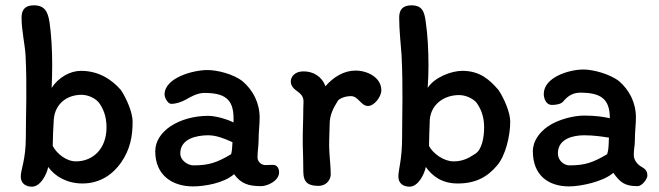

<svg xmlns="http://www.w3.org/2000/svg" viewBox="-20 -695 2473 721"><path d="M77 -180C77 -95 58 -59 58 -32C58 -5 78 6 100 6C133 6 156 -42 161 -68C186 -33 231 -6 290 -6C358 -6 406 -43 435 -85C469 -134 478 -184 478 -238C478 -274 454 -327 434 -357C401 -395 352 -429 284 -429C244 -429 200 -405 174 -365C175 -393 176 -421 176 -449C176 -507 173 -563 166 -611C160 -651 148 -675 107 -675C73 -675 61 -657 61 -629C61 -580 73 -533 76 -487C82 -364 77 -273 77 -180ZM265 -89C229 -89 193 -118 178 -147C178 -169 180 -218 182 -247C187 -306 232 -339 286 -339C310 -339 337 -327 351 -310C366 -290 380 -261 380 -217C380 -135 328 -89 265 -89Z M1028 -48C1028 -62 1021 -76 1005 -76C993 -76 987 -75 977 -75C962 -75 947 -87 947 -104C947 -128 951 -147 951 -166C951 -201 955 -225 955 -253C955 -309 930 -356 892 -389C856 -418 794 -432 759 -432C705 -432 598 -403 598 -340C598 -328 610 -305 623 -305C641 -305 661 -312 676 -320C695 -331 721 -346 747 -346C821 -346 857 -325 857 -251V-235C837 -246 791 -260 762 -260C709 -260 658 -246 619 -220C587 -198 563 -166 563 -127C563 -36 628 5 705 5C747 5 821 -7 859 -41C885 -5 913 4 961 4C983 4 1028 -15 1028 -48ZM706 -74C686 -74 657 -92 657 -119C657 -175 720 -187 762 -187C790 -187 821 -176 853 -161C852 -137 851 -129 848 -116C794 -84 764 -74 706 -74Z M1098 -351C1126 -331 1119 -315 1119 -291C1119 -238 1116 -198 1117 -148C1118 -118 1119 -85 1119 -51C1119 -8 1139 3 1177 3C1204 3 1222 -19 1222 -40C1222 -72 1217 -106 1216 -145C1216 -188 1218 -208 1218 -229C1218 -263 1231 -288 1249 -317C1255 -325 1275 -334 1298 -334C1326 -334 1335 -297 1362 -297C1385 -297 1412 -331 1412 -356C1412 -404 1360 -430 1315 -430C1272 -430 1232 -406 1202 -371C1189 -408 1156 -427 1120 -427C1085 -427 1072 -405 1072 -389C1072 -373 1082 -362 1098 -351Z M1490 -180C1490 -95 1476 -59 1476 -32C1476 -5 1496 6 1518 6C1551 6 1574 -42 1579 -68C1604 -33 1640 -6 1699 -6C1767 -6 1811 -31 1847 -74C1878 -110 1896 -184 1896 -238C1896 -274 1872 -327 1852 -357C1819 -395 1783 -429 1716 -429C1675 -429 1612 -405 1586 -365C1588 -393 1589 -421 1589 -449C1589 -507 1586 -563 1579 -611C1574 -651 1566 -675 1525 -675C1491 -675 1479 -657 1479 -629C1479 -580 1485 -533 1488 -487C1494 -364 1490 -273 1490 -180ZM1683 -89C1647 -89 1606 -118 1591 -147C1591 -169 1593 -218 1594 -247C1600 -306 1650 -338 1704 -338C1728 -338 1755 -326 1769 -310C1784 -289 1798 -261 1798 -217C1798 -177 1789 -132 1764 -117C1737 -99 1715 -89 1683 -89Z M2374 4C2392 4 2411 -24 2411 -35C2411 -46 2409 -58 2390 -68C2372 -78 2360 -95 2360 -113C2360 -137 2364 -147 2364 -166C2364 -201 2368 -226 2368 -254C2368 -310 2343 -357 2305 -390C2269 -418 2206 -434 2171 -434C2117 -434 2022 -405 2022 -342C2022 -329 2028 -301 2053 -301C2071 -301 2088 -305 2095 -314C2113 -336 2133 -347 2159 -347C2233 -347 2270 -326 2270 -252V-251C2249 -256 2216 -261 2174 -261C2135 -261 2076 -247 2037 -220C2006 -198 1981 -166 1981 -127C1981 -36 2040 5 2117 5C2159 5 2245 -12 2283 -46C2309 -10 2326 4 2374 4ZM2174 -187C2209 -187 2243 -182 2267 -178C2266 -172 2266 -166 2266 -161C2265 -137 2264 -129 2260 -116C2206 -84 2176 -74 2118 -74C2098 -74 2075 -92 2075 -119C2075 -175 2134 -187 2174 -187Z"/></svg>

Font: Itim
Style: Regular
Weight: 400
Designer: CadsonDemak Team
Foundry: Pablo Impallari
Version: Version 1.002;PS 001.002;hotconv 1.0.88;makeotf.lib2.5.64775